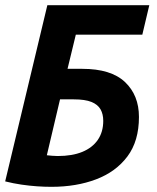

<svg xmlns="http://www.w3.org/2000/svg" viewBox="-25 -713 605 742"><path d="M174 9Q147 9 118 7Q89 5 58 0.5Q27 -4 -5 -12L158 -693H552L525 -579H268L236 -447H293Q404 -447 458 -396Q512 -345 512 -261Q512 -168 467.5 -108.5Q423 -49 346.5 -20Q270 9 174 9ZM198 -110Q254 -110 293 -126Q332 -142 353 -172.5Q374 -203 374 -246Q374 -272 363.5 -290.5Q353 -309 328.5 -319Q304 -329 260 -329H207L156 -113Q167 -112 177 -111Q187 -110 198 -110Z"/></svg>

Font: Ubuntu Sans Mono
Style: Italic
Weight: 400
Italic angle: -13.5°
Monospace: yes
Designer: Dalton Maag Ltd
Foundry: Dalton Maag Ltd
Version: Version 1.006